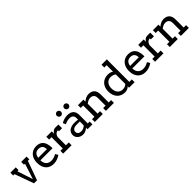

<svg xmlns="http://www.w3.org/2000/svg" viewBox="418 -2413 4081 4081"><g transform="rotate(-45 2458.5 -373.0)"><path d="M18.6 -506.3H179.7V-422.4H145.5L259.8 -73.2L374 -422.4H342.8V-506.3H503.9V-422.4H460L305.2 7.8H213.9L59.1 -422.4H18.6Z M797.9 -442.9Q766.1 -442.9 742.4 -433.8Q718.8 -424.8 702.1 -408Q685.5 -391.1 675.5 -366.7Q665.5 -342.3 660.6 -312H922.9Q920.9 -340.3 913.8 -364.3Q906.7 -388.2 892.1 -405.8Q877.4 -423.3 854.5 -433.1Q831.5 -442.9 797.9 -442.9ZM655.8 -241.2Q655.8 -219.7 658.9 -201.9Q662.1 -184.1 668 -168Q686 -119.1 725.8 -94.5Q765.6 -69.8 815.9 -69.8Q855.5 -69.8 892.8 -80.8Q930.2 -91.8 971.2 -115.2L1007.8 -53.2Q958 -19 907.7 -2.4Q857.4 14.2 803.2 14.2Q752 14.2 708.3 -2.9Q664.6 -20 633.1 -53.7Q601.6 -87.4 583.7 -137.7Q565.9 -188 565.9 -254.9Q565.9 -309.1 581.1 -357.2Q596.2 -405.3 626.2 -441.2Q656.2 -477.1 700.7 -498Q745.1 -519 804.2 -519Q861.3 -519 899.7 -501.7Q938 -484.4 962.2 -455.8Q986.3 -427.2 998.8 -390.6Q1011.2 -354 1016.1 -315.9Q1018.6 -297.4 1019.3 -278.3Q1020 -259.3 1020 -241.2Z M1463.9 -398.9H1371.1V-430.2Q1355 -430.2 1338.1 -424.1Q1321.3 -418 1306.6 -405.5Q1292 -393.1 1281 -373.8Q1270 -354.5 1265.1 -328.1V-84H1351.1V0H1098.6V-84H1169.9V-422.4H1098.6V-506.3H1261.7V-436Q1270.5 -451.7 1281.5 -465.1Q1292.5 -478.5 1305.9 -488.5Q1319.3 -498.5 1335.7 -504.2Q1352.1 -509.8 1371.1 -509.8Q1396.5 -509.8 1418.9 -509.8Q1441.4 -509.8 1463.9 -508.8Z M1793.9 -664.1Q1793.9 -676.8 1799.1 -688.2Q1804.2 -699.7 1812.7 -708.3Q1821.3 -716.8 1833 -721.9Q1844.7 -727.1 1857.9 -727.1Q1870.6 -727.1 1882.1 -721.9Q1893.6 -716.8 1902.1 -708.3Q1910.6 -699.7 1915.8 -688.2Q1920.9 -676.8 1920.9 -664.1Q1920.9 -650.9 1915.8 -639.2Q1910.6 -627.4 1902.1 -618.4Q1893.6 -609.4 1882.1 -604.2Q1870.6 -599.1 1857.9 -599.1Q1844.7 -599.1 1833 -604.2Q1821.3 -609.4 1812.7 -618.4Q1804.2 -627.4 1799.1 -639.2Q1793.9 -650.9 1793.9 -664.1ZM1570.3 -664.1Q1570.3 -676.8 1575.4 -688.2Q1580.6 -699.7 1589.1 -708.3Q1597.7 -716.8 1609.4 -721.9Q1621.1 -727.1 1634.3 -727.1Q1647 -727.1 1658.4 -721.9Q1669.9 -716.8 1678.5 -708.3Q1687 -699.7 1692.1 -688.2Q1697.3 -676.8 1697.3 -664.1Q1697.3 -650.9 1692.1 -639.2Q1687 -627.4 1678.5 -618.4Q1669.9 -609.4 1658.4 -604.2Q1647 -599.1 1634.3 -599.1Q1621.1 -599.1 1609.4 -604.2Q1597.7 -609.4 1589.1 -618.4Q1580.6 -627.4 1575.4 -639.2Q1570.3 -650.9 1570.3 -664.1ZM1709 -62Q1727.1 -62 1745.1 -66.4Q1763.2 -70.8 1779.3 -78.4Q1795.4 -85.9 1809.1 -95.9Q1822.8 -106 1832 -116.7L1832.5 -232.9H1727.1Q1700.7 -232.9 1679 -227.1Q1657.2 -221.2 1641.4 -210Q1625.5 -198.7 1616.7 -182.1Q1607.9 -165.5 1607.9 -144Q1607.9 -123.5 1615.2 -108.2Q1622.6 -92.8 1636 -82.5Q1649.4 -72.3 1668 -67.1Q1686.5 -62 1709 -62ZM1832 -46.9Q1803.2 -20 1768.3 -2.9Q1733.4 14.2 1689 14.2Q1651.9 14.2 1620.8 2.4Q1589.8 -9.3 1567.4 -29.5Q1544.9 -49.8 1532.5 -76.7Q1520 -103.5 1520 -133.8Q1520 -165.5 1529.5 -189.9Q1539.1 -214.4 1554.9 -232.4Q1570.8 -250.5 1592 -262.7Q1613.3 -274.9 1636.5 -282.2Q1659.7 -289.6 1683.8 -292.7Q1708 -295.9 1730 -295.9Q1793.5 -295.9 1832.5 -286.1L1833 -332Q1833.5 -358.9 1825.7 -378.7Q1817.9 -398.4 1803.7 -411.4Q1789.6 -424.3 1769.5 -430.7Q1749.5 -437 1725.1 -437Q1702.1 -437 1681.2 -433.8Q1660.2 -430.7 1641.8 -425.5Q1623.5 -420.4 1608.2 -413.8Q1592.8 -407.2 1582 -399.9L1552.2 -462.9Q1570.3 -474.6 1591.8 -484.6Q1613.3 -494.6 1637 -501.7Q1660.6 -508.8 1685.3 -512.9Q1710 -517.1 1733.9 -517.1Q1777.8 -517.1 1813 -506.6Q1848.1 -496.1 1872.6 -474.1Q1897 -452.1 1910.2 -418.2Q1923.3 -384.3 1923.3 -336.9Q1923.3 -273.4 1922.9 -210.4Q1922.4 -147.5 1921.9 -84H1979V0H1832Z M2383.8 -84H2456.5V-314.9Q2456.5 -373 2427 -403.1Q2397.5 -433.1 2342.8 -433.1Q2311 -433.1 2278.8 -418Q2246.6 -402.8 2217.8 -380.4V-84H2290V0H2049.8V-84H2122.6V-422.4H2048.8V-506.3H2214.8V-446.8Q2231.4 -460.9 2249.8 -473.4Q2268.1 -485.8 2288.1 -495.1Q2308.1 -504.4 2329.6 -509.8Q2351.1 -515.1 2374.5 -515.1Q2415 -515.1 2447.8 -503.9Q2480.5 -492.7 2503.7 -469.7Q2526.9 -446.8 2539.3 -410.9Q2551.8 -375 2551.8 -326.2V-84H2624V0H2383.8Z M2961.9 -67.9Q2982.9 -67.9 3001 -71.8Q3019 -75.7 3033.7 -82.3Q3048.3 -88.9 3060.1 -97.7Q3071.8 -106.4 3080.1 -115.7V-398.9Q3055.7 -419.4 3023.9 -428.7Q2992.2 -438 2959 -438Q2926.8 -438 2898.4 -426Q2870.1 -414.1 2848.9 -391.1Q2827.6 -368.2 2815.4 -335Q2803.2 -301.8 2803.2 -258.8Q2803.2 -211.9 2814.9 -176.3Q2826.7 -140.6 2847.7 -116.5Q2868.7 -92.3 2897.9 -80.1Q2927.2 -67.9 2961.9 -67.9ZM3010.7 -760.3H3171.9V-676.3H3170.9V-84H3246.1V0H3080.1V-41.5Q3055.7 -16.6 3023.4 -2.7Q2991.2 11.2 2950.2 11.2Q2898.9 11.2 2854.7 -6.6Q2810.5 -24.4 2778.1 -58.8Q2745.6 -93.3 2727.3 -143.3Q2709 -193.4 2709 -257.8Q2709 -316.4 2726.6 -364.5Q2744.1 -412.6 2776.4 -446.5Q2808.6 -480.5 2854 -499.3Q2899.4 -518.1 2955.1 -518.1Q2991.7 -518.1 3022 -510Q3052.2 -502 3080.1 -481.9V-676.3H3010.7Z M3560.1 -442.9Q3528.3 -442.9 3504.6 -433.8Q3481 -424.8 3464.4 -408Q3447.8 -391.1 3437.7 -366.7Q3427.7 -342.3 3422.9 -312H3685.1Q3683.1 -340.3 3676 -364.3Q3668.9 -388.2 3654.3 -405.8Q3639.6 -423.3 3616.7 -433.1Q3593.8 -442.9 3560.1 -442.9ZM3418 -241.2Q3418 -219.7 3421.1 -201.9Q3424.3 -184.1 3430.2 -168Q3448.2 -119.1 3488 -94.5Q3527.8 -69.8 3578.1 -69.8Q3617.7 -69.8 3655 -80.8Q3692.4 -91.8 3733.4 -115.2L3770 -53.2Q3720.2 -19 3669.9 -2.4Q3619.6 14.2 3565.4 14.2Q3514.2 14.2 3470.5 -2.9Q3426.8 -20 3395.3 -53.7Q3363.8 -87.4 3345.9 -137.7Q3328.1 -188 3328.1 -254.9Q3328.1 -309.1 3343.3 -357.2Q3358.4 -405.3 3388.4 -441.2Q3418.5 -477.1 3462.9 -498Q3507.3 -519 3566.4 -519Q3623.5 -519 3661.9 -501.7Q3700.2 -484.4 3724.4 -455.8Q3748.5 -427.2 3761 -390.6Q3773.4 -354 3778.3 -315.9Q3780.8 -297.4 3781.5 -278.3Q3782.2 -259.3 3782.2 -241.2Z M4226.1 -398.9H4133.3V-430.2Q4117.2 -430.2 4100.3 -424.1Q4083.5 -418 4068.8 -405.5Q4054.2 -393.1 4043.2 -373.8Q4032.2 -354.5 4027.3 -328.1V-84H4113.3V0H3860.8V-84H3932.1V-422.4H3860.8V-506.3H4023.9V-436Q4032.7 -451.7 4043.7 -465.1Q4054.7 -478.5 4068.1 -488.5Q4081.5 -498.5 4097.9 -504.2Q4114.3 -509.8 4133.3 -509.8Q4158.7 -509.8 4181.2 -509.8Q4203.6 -509.8 4226.1 -508.8Z M4637.2 -84H4710V-314.9Q4710 -373 4680.4 -403.1Q4650.9 -433.1 4596.2 -433.1Q4564.5 -433.1 4532.2 -418Q4500 -402.8 4471.2 -380.4V-84H4543.5V0H4303.2V-84H4376V-422.4H4302.2V-506.3H4468.3V-446.8Q4484.9 -460.9 4503.2 -473.4Q4521.5 -485.8 4541.5 -495.1Q4561.5 -504.4 4583 -509.8Q4604.5 -515.1 4627.9 -515.1Q4668.5 -515.1 4701.2 -503.9Q4733.9 -492.7 4757.1 -469.7Q4780.3 -446.8 4792.7 -410.9Q4805.2 -375 4805.2 -326.2V-84H4877.4V0H4637.2Z"/></g></svg>

Font: Twentytwelve Slab
Style: TwentytwelveSlab
Weight: 400
Designer: Domenico Catapano
Version: Version 1.00 2012